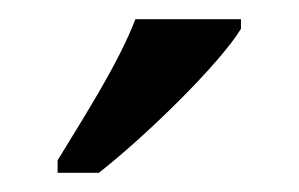

<svg xmlns="http://www.w3.org/2000/svg" viewBox="-20 -786 311 200"><path d="M40 -619V-606H83C134 -646 210 -721 231 -756V-766H121C104 -721 68 -665 40 -619Z"/></svg>

Font: Noto Serif Thai Condensed Medium
Style: Regular
Weight: 500
Width: 3
Designer: Monotype Design Team
Foundry: Monotype Imaging Inc.
Version: Version 2.002